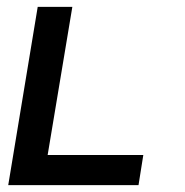

<svg xmlns="http://www.w3.org/2000/svg" viewBox="-20 -540 540 560"><path d="M4 0 90 -520H191L119 -88H398L384 0Z"/></svg>

Font: Iosevka Term Curly SmBd Obl
Style: Regular
Weight: 600
Italic angle: -9°
Designer: Belleve Invis
Foundry: Belleve Invis
Version: Version 32.3.0